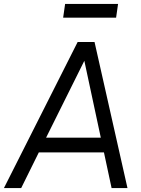

<svg xmlns="http://www.w3.org/2000/svg" viewBox="-47 -959 719 979"><path d="M-27 0 349 -745H435L603 0H522L483 -182H151L61 0ZM467 -257 383 -649 188 -257ZM275 -869 285 -939H555L545 -869Z"/></svg>

Font: Kosmopol Plus Jakarta Sans Italic It
Style: Regular
Weight: 400
Italic angle: -8.04999°
Designer: Gumpita Rahayu
Foundry: Tokotype
Version: Version 2.006